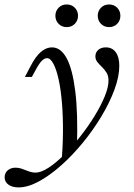

<svg xmlns="http://www.w3.org/2000/svg" viewBox="-89 -635 592 848"><path d="M-7.3 192.7Q-34.7 192.7 -51.6 180.6Q-68.5 168.5 -68.5 148.4Q-68.5 129 -54.8 117.3Q-41.1 105.6 -21 105.6Q-8.1 105.6 2.8 108.9Q13.7 112.1 24.2 116.5Q34.7 121 45.6 124.2Q56.5 127.4 67.7 127.4Q91.9 127.4 125 106Q158.1 84.7 194.4 48.4Q230.6 12.1 265.3 -31.9Q300 -75.8 328.2 -121.8Q356.5 -167.7 373.4 -208.9Q390.3 -250 390.3 -279Q390.3 -300 381.5 -314.1Q372.6 -328.2 361.3 -339.1Q350 -350 341.1 -360.9Q332.3 -371.8 332.3 -386.3Q332.3 -403.2 344.8 -414.5Q357.3 -425.8 378.2 -425.8Q406.5 -425.8 422.2 -404.4Q437.9 -383.1 437.9 -344.4Q437.9 -296.8 416.5 -239.1Q395.2 -181.5 358.9 -121Q322.6 -60.5 276.6 -4.4Q230.6 51.6 180.6 96Q130.6 140.3 82.3 166.5Q33.9 192.7 -7.3 192.7ZM182.3 84.7Q188.7 14.5 189.1 -53.2Q189.5 -121 184.7 -179.8Q179.8 -238.7 170.2 -283.1Q160.5 -327.4 147.2 -352.8Q133.9 -378.2 118.5 -378.2Q107.3 -378.2 95.6 -366.5Q83.9 -354.8 68.5 -325.8L51.6 -295.2H21L46 -342.7Q68.5 -386.3 91.9 -406Q115.3 -425.8 140.3 -425.8Q179.8 -425.8 205.6 -377.4Q231.5 -329 243.5 -231.5Q255.6 -133.9 250.8 12.9Q240.3 25.8 229.8 37.5Q219.4 49.2 207.7 60.9Q196 72.6 182.3 84.7ZM392.7 -515.3Q371 -515.3 356.9 -529.8Q342.7 -544.4 342.7 -565.3Q342.7 -586.3 356.9 -600.8Q371 -615.3 392.7 -615.3Q414.5 -615.3 428.6 -600.8Q442.7 -586.3 442.7 -565.3Q442.7 -544.4 428.6 -529.8Q414.5 -515.3 392.7 -515.3ZM205.6 -515.3Q183.9 -515.3 169.8 -529.8Q155.6 -544.4 155.6 -565.3Q155.6 -586.3 169.8 -600.8Q183.9 -615.3 205.6 -615.3Q227.4 -615.3 241.5 -600.8Q255.6 -586.3 255.6 -565.3Q255.6 -544.4 241.5 -529.8Q227.4 -515.3 205.6 -515.3Z"/></svg>

Font: Playfair 12pt Light
Style: Italic
Weight: 300
Italic angle: -15.6°
Designer: Claus Eggers Sørensen
Foundry: Claus Eggers Sørensen
Version: Version 2.000;gftools[0.9.28]